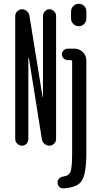

<svg xmlns="http://www.w3.org/2000/svg" viewBox="-20 -780 540 1028"><path d="M442.4 -718.8V-680.7Q442.4 -664.1 430.7 -651.9Q418.9 -639.6 401.9 -639.6Q384.8 -639.6 372.6 -651.9Q360.4 -664.1 360.4 -680.7V-718.8Q360.4 -735.4 372.6 -747.6Q384.8 -759.8 401.9 -759.8Q418.9 -759.8 430.7 -748Q442.4 -736.3 442.4 -718.8ZM319.3 228.5Q306.6 229.5 297.4 220.2Q288.1 210.9 288.1 197.8Q288.1 184.6 296.9 175.8Q305.7 167 319.3 165Q350.6 161.1 358.4 137.2Q366.2 113.3 366.2 37.1V-452.1Q366.2 -458 359.4 -458H343.8Q331.1 -458 321.3 -466.8Q311.5 -475.6 311.5 -488.8Q311.5 -502 321.3 -510.7Q331.1 -519.5 343.8 -519.5H377.9Q405.3 -519.5 423.8 -501Q442.4 -482.4 442.4 -455.1V33.2Q442.4 148.4 418.9 186.5Q395.5 224.6 319.3 228.5ZM61.5 -35.2V-695.3Q61.5 -709 72.8 -719.7Q84 -730.5 97.7 -730.5Q112.3 -730.5 124 -720.2Q135.7 -710 137.7 -695.3L208 -260.7Q208 -259.8 209 -259.8Q210 -259.8 210 -260.7V-695.3Q210 -709 220.7 -719.7Q231.4 -730.5 245.1 -730.5Q258.8 -730.5 269.5 -719.7Q280.3 -709 280.3 -695.3V-35.2Q280.3 -21.5 269.5 -10.7Q258.8 0 245.1 0Q230.5 0 218.3 -9.8Q206.1 -19.5 204.1 -35.2L134.8 -468.8Q134.8 -469.7 133.8 -469.7Q131.8 -469.7 131.8 -468.8V-35.2Q131.8 -21.5 122.1 -10.7Q112.3 0 98.1 0Q84 0 72.8 -10.7Q61.5 -21.5 61.5 -35.2Z"/></svg>

Font: Rounded-X Mgen+ 1mn regular
Style: Regular
Weight: 400
Designer: [Source Han Sans]
Ryoko NISHIZUKA  (kana & ideographs); Paul D. Hunt (Latin, Greek & Cyrillic); Wenlong ZHANG  (bopomofo
Version: Version 1.059.20150602